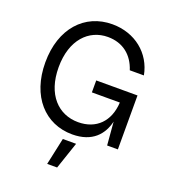

<svg xmlns="http://www.w3.org/2000/svg" viewBox="-171 -859 1079 1223"><g transform="rotate(20 369.0 -248.0)"><path d="M377 9.8C513.7 9.8 576.7 -66.9 597.7 -157.2L610.8 0H683.6V-365.7H403.8V-284.7H593.3C586.4 -155.3 508.3 -76.2 385.3 -76.2C251.5 -76.2 149.9 -177.7 149.9 -363.3C149.9 -550.3 252 -651.4 379.9 -651.4C482.9 -651.4 552.7 -592.8 582.5 -499.5H678.2C651.9 -640.6 533.2 -737.3 379.4 -737.3C192.9 -737.3 59.6 -594.2 59.6 -363.3C59.6 -133.3 192.4 9.8 377 9.8ZM292 240.7H359.4L421.4 57.6H331.5Z"/></g></svg>

Font: Raveo
Style: Regular
Weight: 400
Designer: Jakub Foglar, Rasmus Andersson (Inter)
Foundry: Jakubfoglar.com
Version: Version 1.100;Glyphs 3.2.3 (3260)